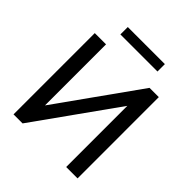

<svg xmlns="http://www.w3.org/2000/svg" viewBox="-237 -1046 1201 1201"><g transform="rotate(45 363.0 -446.0)"><path d="M80.1 0V-718.8H179.7V-178.7L564.5 -718.8H646.5V0H545.9V-541L160.2 0ZM199.2 -826.2V-891.6H527.3V-826.2Z"/></g></svg>

Font: Min Sans Medium
Style: Regular
Weight: 500
Designer: Jinseong-Kim, NotoSansCJK, Nunito
Foundry: Jinseong-Kim
Version: Version 1.400;Glyphs 3.1.2 (3151)